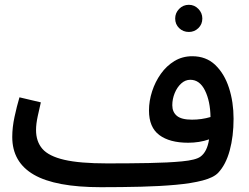

<svg xmlns="http://www.w3.org/2000/svg" viewBox="-20 -758 1035 799"><path d="M400 21Q211 21 121 -31Q31 -83 31 -188Q31 -228 40.5 -272Q50 -316 61 -353L150 -332Q144 -307 137 -274.5Q130 -242 130 -217Q130 -169 156.5 -138.5Q183 -108 247.5 -93Q312 -78 426 -78Q517 -78 598.5 -79.5Q680 -81 737.5 -86.5Q795 -92 814 -106Q842 -126 850 -178Q830 -171 808 -167.5Q786 -164 763 -164Q686 -164 643 -196Q600 -228 600 -298Q600 -338 613 -378Q626 -418 649.5 -451Q673 -484 706 -504Q739 -524 780 -524Q838 -524 876 -487.5Q914 -451 933 -392Q952 -333 952 -264Q952 -191 936 -132Q920 -73 888 -39Q869 -19 823.5 -7Q778 5 712 11Q646 17 566.5 19Q487 21 400 21ZM697 -320Q697 -292 716 -276Q735 -260 779 -260Q819 -260 856 -271Q855 -337 833 -381.5Q811 -426 772 -426Q751 -426 734 -410.5Q717 -395 707 -370.5Q697 -346 697 -320ZM766 -625Q742 -625 725.5 -641Q709 -657 709 -681Q709 -704 725.5 -721Q742 -738 766 -738Q789 -738 805.5 -721Q822 -704 822 -681Q822 -657 805.5 -641Q789 -625 766 -625Z"/></svg>

Font: Noto Sans Arabic Med
Style: Regular
Weight: 500
Designer: Monotype Design Team, Nadine Chahine, Nizar Qandah and Khaled Hosny
Foundry: Monotype Imaging Inc.
Version: Version 2.012; ttfautohint (v1.8.4.7-5d5b)